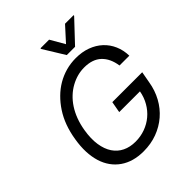

<svg xmlns="http://www.w3.org/2000/svg" viewBox="-257 -1097 1258 1258"><g transform="rotate(-45 371.5 -468.0)"><path d="M75.3 -363.6Q84.5 -421.5 102.6 -471.1Q120.7 -520.6 148.4 -562.5Q174.7 -602.6 207.6 -634.9Q240.4 -667.3 279.1 -690Q317.8 -712.7 361.9 -725Q405.9 -737.2 454.5 -737.2Q511.7 -737.2 558.8 -719.8Q605.8 -702.4 639.7 -671Q673.7 -639.6 692.8 -595.9Q712 -552.2 713.1 -500H622.2Q611.2 -574.2 568.4 -614.5Q525.6 -654.8 448.9 -654.8Q384.9 -654.8 324.2 -621.4Q294 -604.8 267.6 -580.1Q241.1 -555.4 219.8 -522.9Q198.5 -490.4 183.4 -450.5Q168.3 -410.5 160.5 -363.6Q148.8 -293 157.1 -238.5Q165.5 -183.9 190.2 -147.2Q214.8 -110.4 254.1 -91.4Q293.3 -72.4 343.8 -72.4Q391.7 -72.4 433.9 -87.9Q476.2 -103.3 509.6 -131.4Q543 -159.4 565.7 -198.7Q588.4 -237.9 596.9 -285.5H404.8L419 -363.6H696L681.8 -285.5Q671.2 -220.2 641.3 -165.7Q611.5 -111.2 566.2 -72.3Q521 -33.4 462.7 -11.7Q404.5 9.9 336.6 9.9Q240.1 9.9 174.7 -35.5Q142 -58.2 118.8 -90.7Q95.5 -123.2 82.7 -164.8Q70 -206.3 67.8 -256.2Q65.7 -306.1 75.3 -363.6ZM335.2 -940.3 335.9 -946H415.5L473 -846.6L563.2 -946H642.8L642 -940.3L502.8 -792.6H426.1Z"/></g></svg>

Font: Inter P
Style: Italic
Weight: 400
Italic angle: -9.40001°
Designer: Rasmus Andersson
Foundry: rsms
Version: Version 3.018;git-588b23468